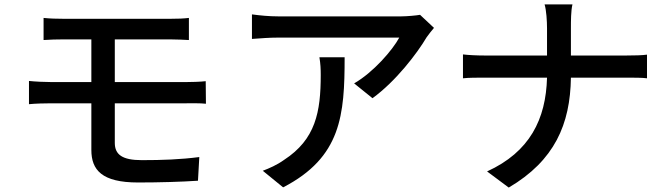

<svg xmlns="http://www.w3.org/2000/svg" viewBox="-20 -802 3020 868"><path d="M499 -156V-335H823C846 -335 884 -336 911 -333L910 -435C886 -432 842 -431 821 -431H499V-624H748C784 -624 809 -622 834 -621V-721C811 -718 781 -717 748 -717H270C235 -717 205 -718 177 -721V-621C205 -623 236 -624 270 -624H393V-431H212C183 -431 139 -433 111 -436V-331C140 -334 185 -335 212 -335H393V-124C393 -34 440 23 604 23C700 23 802 20 875 15L881 -92C797 -81 713 -78 621 -78C533 -78 499 -103 499 -156Z M1942 -676 1879 -735C1863 -732 1819 -728 1795 -728H1236C1197 -728 1156 -732 1119 -737V-626C1162 -629 1197 -632 1236 -632H1785C1755 -576 1668 -475 1581 -425L1664 -358C1770 -435 1866 -561 1909 -634C1917 -646 1933 -665 1942 -676ZM1538 -543H1424C1429 -514 1430 -490 1430 -463C1430 -296 1407 -172 1264 -79C1232 -56 1197 -41 1168 -30L1260 45C1523 -91 1538 -282 1538 -543Z M2809 -551H2561V-674C2561 -706 2561 -754 2568 -782H2442C2450 -756 2453 -706 2453 -674V-551H2174C2135 -551 2097 -553 2073 -556V-448C2098 -451 2136 -451 2176 -451H2453C2448 -263 2375 -115 2182 -27L2280 46C2487 -76 2558 -240 2561 -451H2808C2843 -451 2886 -451 2905 -448V-555C2886 -552 2848 -551 2809 -551Z"/></svg>

Font: Spoqa Han Sans Neo Medium
Style: Regular
Weight: 500
Designer: [Spoqa Han Sans Neo] Dong-huui Kim ___ Younghwa Kang ___ Yujin Lee ___ [Noto Sans] Ryoko NISHIZUKA ____ (kana & ideograp
Foundry: Spoqa (http://www.spoqa-han-sans.com)
Version: Version 1.100;hotconv 1.0.109;makeotfexe 2.5.65596